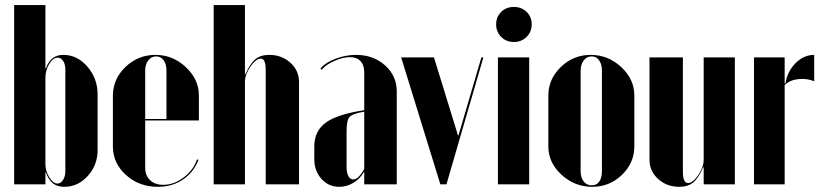

<svg xmlns="http://www.w3.org/2000/svg" viewBox="-20 -719 3201 749"><path d="M35.2 0V-699.2H157.2V-452.1H159.2Q176.8 -504.9 227.1 -504.9Q281.2 -504.9 321 -459Q360.8 -413.1 360.8 -350.1V-133.8Q360.8 -75.2 322.5 -32.7Q284.2 9.8 231 9.8Q204.6 9.8 187.5 -2.9Q170.4 -15.6 159.2 -45.9H157.2V0ZM157.2 -415V-78.1Q157.2 -51.8 172.4 -27.3Q187.5 -2.9 204.1 -2.9Q216.8 -2.9 225.8 -16.8Q234.9 -30.8 234.9 -50.8V-448.2Q234.9 -468.3 226.3 -481.2Q217.8 -494.1 205.1 -494.1Q187 -494.1 172.1 -469.7Q157.2 -445.3 157.2 -415Z M420.4 -345.2Q420.4 -410.6 469.5 -457.8Q518.6 -504.9 586.4 -504.9Q653.8 -504.9 704.8 -457.3Q755.9 -409.7 755.9 -346.2V-249H546.4V-64.9Q546.4 -34.2 565.4 -16.1Q584.5 2 616.7 2Q658.2 2 696.5 -26.9Q734.9 -55.7 748.5 -97.2L754.4 -95.2Q734.9 -45.9 693.1 -18.1Q651.4 9.8 595.7 9.8Q522.9 9.8 471.7 -36.1Q420.4 -82 420.4 -147.9ZM546.4 -254.9H629.4V-442.9Q629.4 -469.2 618.4 -484.1Q607.4 -499 588.9 -499Q570.3 -499 558.3 -483.4Q546.4 -467.8 546.4 -442.9Z M937.5 -429.2Q955.6 -471.2 976.1 -488Q996.6 -504.9 1030.3 -504.9Q1079.1 -504.9 1112.8 -474.4Q1146.5 -443.8 1146.5 -398.9V0H1016.6V-446.8Q1016.6 -490.2 997.6 -490.2Q978 -490.2 956.8 -459Q935.5 -427.7 935.5 -399.9V0H813.5V-699.2H935.5V-429.2Z M1206.1 -98.1V-147.9Q1206.1 -208 1251 -240.7Q1295.9 -273.4 1400.9 -289.1V-437Q1400.9 -465.3 1386.2 -480.7Q1371.6 -496.1 1345.2 -496.1Q1316.9 -496.1 1282.7 -480.5Q1248.5 -464.8 1234.9 -446.8L1230 -451.2Q1248 -474.1 1287.8 -489.5Q1327.6 -504.9 1369.1 -504.9Q1436.5 -504.9 1482.2 -463.9Q1527.8 -422.9 1527.8 -362.8V0H1400.9V-46.9H1398.9Q1383.8 -20.5 1357.9 -5.4Q1332 9.8 1303.2 9.8Q1261.7 9.8 1233.9 -21.2Q1206.1 -52.2 1206.1 -98.1ZM1357.9 -19Q1378.4 -19 1400.9 -60.1V-283.2Q1355.5 -275.9 1343.8 -262.9Q1332 -250 1332 -207V-65.9Q1332 -44.9 1339.1 -32Q1346.2 -19 1357.9 -19Z M1865.7 -495.1 1721.7 0H1697.8L1544.9 -495.1H1672.9L1766.6 -190.9H1768.6L1857.9 -495.1Z M1984.4 -691.9Q2014.6 -691.9 2034.4 -672.6Q2054.2 -653.3 2054.2 -624Q2054.2 -594.7 2034.2 -575Q2014.2 -555.2 1984.4 -555.2Q1954.6 -555.2 1935.1 -575Q1915.5 -594.7 1915.5 -624Q1915.5 -653.3 1935.1 -672.6Q1954.6 -691.9 1984.4 -691.9ZM1922.4 -495.1H2044.4V0H1922.4Z M2284.2 -504.9Q2352.5 -504.9 2403.6 -457.3Q2454.6 -409.7 2454.6 -346.2V-147.9Q2454.6 -83.5 2406.2 -36.9Q2357.9 9.8 2290.5 9.8Q2221.7 9.8 2170.4 -37.4Q2119.1 -84.5 2119.1 -147.9V-346.2Q2119.1 -410.6 2168 -457.8Q2216.8 -504.9 2284.2 -504.9ZM2288.6 -499Q2269 -499 2257.1 -483.4Q2245.1 -467.8 2245.1 -442.9V-50.8Q2245.1 -25.9 2257.1 -11Q2269 3.9 2288.6 3.9Q2307.1 3.9 2317.6 -10.5Q2328.1 -24.9 2328.1 -50.8V-442.9Q2328.1 -468.3 2317.4 -483.6Q2306.6 -499 2288.6 -499Z M2722.7 -65.9Q2704.6 -23.9 2684.1 -7.1Q2663.6 9.8 2629.9 9.8Q2581.1 9.8 2547.4 -20.8Q2513.7 -51.3 2513.7 -96.2V-495.1H2644V-47.9Q2644 -4.9 2664.1 -4.9Q2682.6 -4.9 2703.9 -36.1Q2725.1 -67.4 2725.1 -95.2V-495.1H2846.7V0H2725.1V-65.9Z M2921.4 -495.1H3041V-394H3044.4Q3051.3 -440.4 3083.5 -472.7Q3115.7 -504.9 3156.2 -504.9V-401.9Q3133.8 -411.1 3110.4 -411.1Q3064.9 -411.1 3041 -387.2V0H2921.4Z"/></svg>

Font: Moniqa Black Display
Style: Regular
Weight: 900
Designer: Rajesh Rajput
Foundry: Rajesh Rajput
Version: Version 1.000